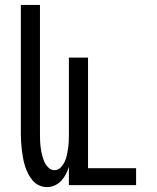

<svg xmlns="http://www.w3.org/2000/svg" viewBox="-20 -755 640 783"><path d="M172 8Q155 8 139.5 1Q124 -6 113 -19Q102 -32 94.5 -47Q87 -62 82 -78Q77 -94 74 -110.5Q71 -127 69 -143.5Q67 -160 66 -176.5Q65 -193 65 -210V-735H143V-210Q143 -195 143.5 -181Q144 -167 146 -152.5Q148 -138 151.5 -123.5Q155 -109 160.5 -96Q166 -83 177 -72Q188 -61 202 -61Q217 -61 227.5 -72Q238 -83 244 -96Q250 -109 253 -123.5Q256 -138 258 -152.5Q260 -167 260.5 -181Q261 -195 261 -210V-520H339V-69H535V0H261V-75Q256 -59 248.5 -44.5Q241 -30 230 -18Q219 -6 203.5 1Q188 8 172 8Z"/></svg>

Font: Iosevka Extended
Style: Regular
Weight: 400
Width: 7
Monospace: yes
Designer: Belleve Invis
Foundry: Belleve Invis
Version: Version 32.5.0; ttfautohint (v1.8.4)